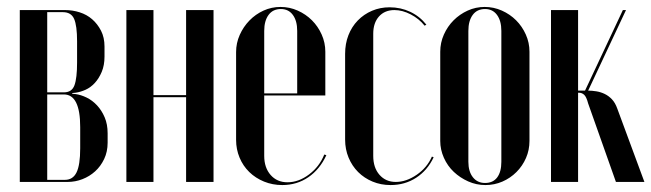

<svg xmlns="http://www.w3.org/2000/svg" viewBox="-20 -524 1876 553"><path d="M281 -361Q281 -336 273 -317Q265 -298 253 -285Q241 -272 226.5 -265.5Q212 -259 198 -257L188 -256V-254L198 -253Q213 -251 229.5 -243Q246 -235 259.5 -220.5Q273 -206 281.5 -186Q290 -166 290 -140V-113Q290 -87 280 -66Q270 -45 254 -30.5Q238 -16 217.5 -8Q197 0 175 0H37V-495H168Q189 -495 209.5 -488.5Q230 -482 245.5 -468.5Q261 -455 271 -435.5Q281 -416 281 -390ZM164 -258Q187 -258 194.5 -278.5Q202 -299 202 -344V-405Q202 -450 193.5 -469.5Q185 -489 161 -489H116V-258ZM211 -158Q211 -252 164 -252H116V-6H167Q190 -6 200.5 -27.5Q211 -49 211 -97Z M422 -495V-250H516V-495H595V0H516V-244H422V0H344V-495Z M660 -374Q660 -400 670.5 -423.5Q681 -447 698.5 -465Q716 -483 739 -493.5Q762 -504 788 -504Q814 -504 837.5 -493.5Q861 -483 878.5 -465.5Q896 -448 906.5 -424.5Q917 -401 917 -375V-249H741V-75Q741 -41 759.5 -20Q778 1 808 1Q840 1 870 -21.5Q900 -44 914 -79L920 -77Q901 -36 868 -13.5Q835 9 793 9Q765 9 740.5 -1Q716 -11 698 -28.5Q680 -46 670 -70Q660 -94 660 -121ZM836 -255V-435Q836 -464 823.5 -481Q811 -498 789 -498Q766 -498 753.5 -481Q741 -464 741 -435V-255Z M974 -369Q974 -398 983.5 -422.5Q993 -447 1010.5 -465Q1028 -483 1051.5 -493Q1075 -503 1102 -503Q1134 -503 1161.5 -490Q1189 -477 1208 -453L1203 -450Q1187 -470 1163 -482.5Q1139 -495 1116 -495Q1088 -495 1071.5 -476.5Q1055 -458 1055 -427V-75Q1055 -41 1073 -20.5Q1091 0 1120 0Q1150 0 1180 -20.5Q1210 -41 1224 -73L1229 -71Q1211 -33 1178.5 -12Q1146 9 1105 9Q1077 9 1053 -1Q1029 -11 1011.5 -28.5Q994 -46 984 -70Q974 -94 974 -122Z M1376 -504Q1402 -504 1425.5 -493.5Q1449 -483 1466.5 -465.5Q1484 -448 1494.5 -424.5Q1505 -401 1505 -375V-118Q1505 -92 1495 -69Q1485 -46 1467.5 -28.5Q1450 -11 1427 -1Q1404 9 1378 9Q1352 9 1328.5 -1.5Q1305 -12 1287 -29Q1269 -46 1258.5 -69.5Q1248 -93 1248 -118V-375Q1248 -401 1258.5 -424.5Q1269 -448 1286.5 -465.5Q1304 -483 1327 -493.5Q1350 -504 1376 -504ZM1377 -498Q1354 -498 1341.5 -481Q1329 -464 1329 -435V-58Q1329 -30 1342 -13.5Q1355 3 1377 3Q1400 3 1412 -13Q1424 -29 1424 -58V-435Q1424 -464 1411.5 -481Q1399 -498 1377 -498Z M1674 -226Q1669 -245 1662.5 -251Q1656 -257 1647 -257H1645V0H1567V-495H1645V-263H1665L1774 -495H1783L1674 -263Q1685 -263 1697.5 -261Q1710 -259 1721.5 -253.5Q1733 -248 1742.5 -238Q1752 -228 1758 -211L1836 0H1754Z"/></svg>

Font: Moniqa SemBd Narrow Display
Style: Regular
Weight: 600
Width: 4
Designer: Rajesh Rajput
Foundry: Rajesh Rajput
Version: Version 1.000